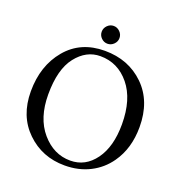

<svg xmlns="http://www.w3.org/2000/svg" viewBox="-143 -924 989 1055"><g transform="rotate(20 351.0 -396.5)"><path d="M306.4 -714.6Q291 -730 291 -751Q291 -772 306.4 -787.6Q321.8 -803.2 342.8 -803.2Q363.8 -803.2 379.4 -787.6Q395 -772 395 -751Q395 -730 379.4 -714.6Q363.8 -699.2 342.8 -699.2Q321.8 -699.2 306.4 -714.6ZM331.1 -622.1Q249 -622.1 190.9 -548.1Q132.8 -474.1 132.8 -327.1Q132.8 -189 202.9 -107.4Q272.9 -25.9 370.1 -25.9Q458 -25.9 513.9 -102.5Q569.8 -179.2 569.8 -310.1Q569.8 -456.1 502 -539.1Q434.1 -622.1 331.1 -622.1ZM666 -329.1Q666 -204.1 604 -116.2Q562 -56.2 496.8 -23.2Q431.6 9.8 350.1 9.8Q218.3 9.8 127.7 -78.1Q37.1 -166 37.1 -310.1Q37.1 -460 120.1 -559.1Q203.1 -658.2 344.2 -658.2Q483.4 -658.2 574.7 -569.1Q666 -480 666 -329.1Z"/></g></svg>

Font: Linux Libertine
Style: Regular
Weight: 400
Designer: Philipp H. Poll
Foundry: Philipp H. Poll
Version: Version 5.3.0 ; ttfautohint (v0.9)